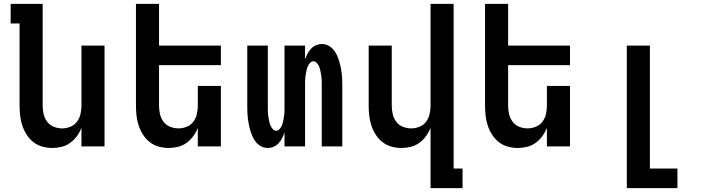

<svg xmlns="http://www.w3.org/2000/svg" viewBox="-20 -755 3640 990"><path d="M250 8Q224 8 198.5 1Q173 -6 152.5 -22Q132 -38 117.5 -60.5Q103 -83 95 -107.5Q87 -132 84 -158Q81 -184 81 -210V-634H35V-735H200V-210Q200 -188 205 -166.5Q210 -145 223 -127.5Q236 -110 257 -101.5Q278 -93 300 -93Q322 -93 343 -101.5Q364 -110 377 -127.5Q390 -145 395 -166.5Q400 -188 400 -210V-520H519V0H400V-96Q391 -73 376.5 -53Q362 -33 342 -18.5Q322 -4 298 2Q274 8 250 8Z M850 8Q824 8 798.5 1Q773 -6 752.5 -22Q732 -38 717.5 -60.5Q703 -83 695 -107.5Q687 -132 684 -158Q681 -184 681 -210V-735H800V-520H1119V-419H800V-210Q800 -188 805 -166.5Q810 -145 823 -127.5Q836 -110 857 -101.5Q878 -93 900 -93Q922 -93 943 -101.5Q964 -110 977 -127.5Q990 -145 995 -166.5Q1000 -188 1000 -210V-312H1119V0H1000V-96Q991 -73 976.5 -53Q962 -33 942 -18.5Q922 -4 898 2Q874 8 850 8Z M1360 8Q1344 8 1328.5 0.5Q1313 -7 1302 -19.5Q1291 -32 1284 -47Q1277 -62 1272 -78Q1267 -94 1263.5 -110.5Q1260 -127 1258 -143.5Q1256 -160 1255.5 -176.5Q1255 -193 1255 -210V-520H1361V-210Q1361 -201 1361 -192Q1361 -183 1361.5 -174Q1362 -165 1363.5 -155.5Q1365 -146 1366.5 -137.5Q1368 -129 1370.5 -120Q1373 -111 1377 -103Q1381 -95 1388 -88Q1395 -81 1404 -81Q1413 -81 1420 -88Q1427 -95 1431 -103Q1435 -111 1437.5 -120Q1440 -129 1441.5 -137.5Q1443 -146 1444.5 -155.5Q1446 -165 1446.5 -174Q1447 -183 1447 -192Q1447 -201 1447 -210V-520H1553V-448Q1558 -463 1565 -477Q1572 -491 1583 -503Q1594 -515 1609 -521.5Q1624 -528 1640 -528Q1656 -528 1671.5 -520.5Q1687 -513 1698 -500.5Q1709 -488 1716 -473Q1723 -458 1728 -442Q1733 -426 1736.5 -409.5Q1740 -393 1742 -376.5Q1744 -360 1744.5 -343.5Q1745 -327 1745 -310V0H1639V-310Q1639 -319 1639 -328Q1639 -337 1638.5 -346Q1638 -355 1636.5 -364.5Q1635 -374 1633.5 -382.5Q1632 -391 1629.5 -400Q1627 -409 1623 -417Q1619 -425 1612 -432Q1605 -439 1596 -439Q1587 -439 1580 -432Q1573 -425 1569 -417Q1565 -409 1562.5 -400Q1560 -391 1558.5 -382.5Q1557 -374 1555.5 -364.5Q1554 -355 1553.5 -346Q1553 -337 1553 -328Q1553 -319 1553 -310V0H1447V-72Q1442 -57 1435 -43Q1428 -29 1417 -17Q1406 -5 1391 1.5Q1376 8 1360 8Z M2200 215V-96Q2191 -73 2176.5 -53Q2162 -33 2142 -18.5Q2122 -4 2098 2Q2074 8 2050 8Q2024 8 1998.5 1Q1973 -6 1952.5 -22Q1932 -38 1917.5 -60.5Q1903 -83 1895 -107.5Q1887 -132 1884 -158Q1881 -184 1881 -210V-520H2000V-210Q2000 -188 2005 -166.5Q2010 -145 2023 -127.5Q2036 -110 2057 -101.5Q2078 -93 2100 -93Q2122 -93 2143 -101.5Q2164 -110 2177 -127.5Q2190 -145 2195 -166.5Q2200 -188 2200 -210V-735H2319V114H2365V215Z M2650 8Q2624 8 2598.5 1Q2573 -6 2552.5 -22Q2532 -38 2517.5 -60.5Q2503 -83 2495 -107.5Q2487 -132 2484 -158Q2481 -184 2481 -210V-735H2600V-520H2919V-419H2600V-210Q2600 -188 2605 -166.5Q2610 -145 2623 -127.5Q2636 -110 2657 -101.5Q2678 -93 2700 -93Q2722 -93 2743 -101.5Q2764 -110 2777 -127.5Q2790 -145 2795 -166.5Q2800 -188 2800 -210V-312H2919V0H2800V-96Q2791 -73 2776.5 -53Q2762 -33 2742 -18.5Q2722 -4 2698 2Q2674 8 2650 8Z M3212 215V-520H3331V114H3473V215Z"/></svg>

Font: Iosevka Extended
Style: Bold
Weight: 700
Width: 7
Monospace: yes
Designer: Belleve Invis
Foundry: Belleve Invis
Version: Version 32.5.0; ttfautohint (v1.8.4)